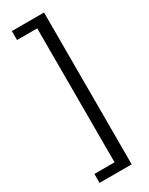

<svg xmlns="http://www.w3.org/2000/svg" viewBox="-221 -721 723 931"><g transform="rotate(-30 140.5 -255.0)"><path d="M35 170V120H148V-630H35V-680H215V170Z"/></g></svg>

Font: Gemunu Libre Light
Style: Regular
Weight: 300
Designer: Puspanada Ekanayake, Sola Matas, Pathum Egodawatta, Kosala Senevirathne
Foundry: mooniak
Version: Version 1.100